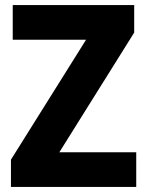

<svg xmlns="http://www.w3.org/2000/svg" viewBox="-20 -734 577 754"><path d="M515 0H23V-107L318 -578H30V-714H507V-606L213 -136H515Z"/></svg>

Font: Noto Sans Kannada SemiCondensed ExtraBold
Style: Regular
Weight: 800
Width: 4
Designer: Jelle Bosma - Monotype Design Team
Foundry: Monotype Imaging Inc.
Version: Version 2.005; ttfautohint (v1.8.4.7-5d5b)